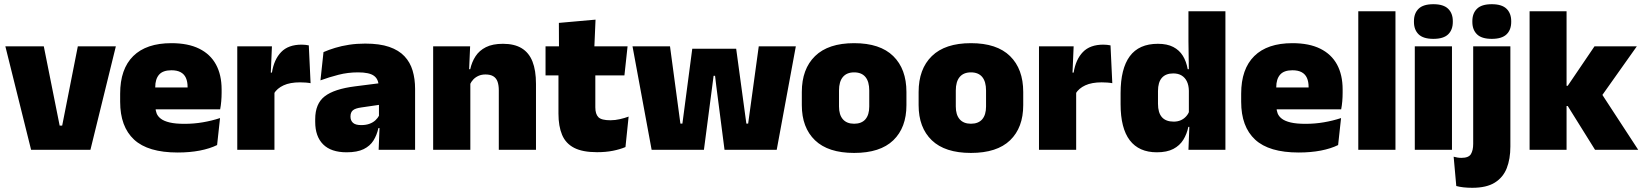

<svg xmlns="http://www.w3.org/2000/svg" viewBox="-20 -713 7818 914"><path d="M264 -115H276L350.5 -492.5H531.5L410.5 0H128L5.5 -492.5H188.5Z M826 13Q684.5 13 618.2 -48.5Q552 -110 552 -228.5V-267Q552 -384.5 614.2 -446Q676.5 -507.5 796 -507.5Q875.5 -507.5 928.5 -481.2Q981.5 -455 1008.2 -405.8Q1035 -356.5 1035 -287V-271.5Q1035 -251.5 1033.2 -230.8Q1031.5 -210 1028 -192.5H869.5Q871.5 -223 872.2 -250Q873 -277 873 -298.5Q873 -324.5 865 -342.2Q857 -360 840 -369.2Q823 -378.5 796 -378.5Q755.5 -378.5 737.2 -357.5Q719 -336.5 719 -298V-253.5L720 -234.5V-203.5Q720 -188 725.5 -173.5Q731 -159 745.8 -147.8Q760.5 -136.5 787.8 -130Q815 -123.5 858.5 -123.5Q903 -123.5 945.5 -130.8Q988 -138 1027.5 -151L1013.5 -22.5Q979 -5.5 931.2 3.8Q883.5 13 826 13ZM992.5 -192.5H645.5V-296.5H992.5Z M1284 -267.5 1233 -367.5H1274.5Q1284.5 -430 1318.5 -465.2Q1352.5 -500.5 1416 -500.5Q1425.5 -500.5 1433.8 -499.5Q1442 -498.5 1450 -497L1458.5 -317Q1448.5 -319 1434.8 -320Q1421 -321 1408 -321Q1361 -321 1330 -306.8Q1299 -292.5 1284 -267.5ZM1286.5 0H1109.5V-492.5H1274.5L1267.5 -329.5H1286.5Z M1956 0H1782.5L1787.5 -126L1784 -130.5V-283.5L1782.5 -301.5Q1782.5 -336 1760.2 -352.2Q1738 -368.5 1684.5 -368.5Q1636 -368.5 1591.2 -357Q1546.5 -345.5 1505.5 -330.5L1520 -465Q1545 -476 1575.5 -485.2Q1606 -494.5 1642 -500Q1678 -505.5 1718.5 -505.5Q1787 -505.5 1832.8 -489.8Q1878.5 -474 1905.5 -445.2Q1932.5 -416.5 1944.2 -377Q1956 -337.5 1956 -290ZM1630 12Q1556 12 1518.2 -25.8Q1480.5 -63.5 1480.5 -133V-145.5Q1480.5 -219.5 1525.8 -254.5Q1571 -289.5 1670.5 -302L1796 -318L1806.5 -217L1700 -201.5Q1671 -197.5 1659.8 -187.8Q1648.5 -178 1648.5 -159V-157Q1648.5 -139.5 1660.2 -128.5Q1672 -117.5 1699.5 -117.5Q1722.5 -117.5 1739.2 -123.8Q1756 -130 1767.2 -140.5Q1778.5 -151 1785 -163.5L1810 -103.5H1781.5Q1774 -70 1757.8 -44Q1741.5 -18 1711 -3Q1680.5 12 1630 12Z M2531.5 0H2354.5V-283Q2354.5 -306.5 2348.8 -323.5Q2343 -340.5 2329 -349.5Q2315 -358.5 2291 -358.5Q2272.5 -358.5 2258 -352Q2243.5 -345.5 2233.2 -334.8Q2223 -324 2217 -310.5L2190 -383.5H2218.5Q2226 -418 2243.8 -445.2Q2261.5 -472.5 2293.2 -488.5Q2325 -504.5 2374.5 -504.5Q2428.5 -504.5 2463.2 -483.5Q2498 -462.5 2514.8 -420.2Q2531.5 -378 2531.5 -313.5ZM2219 0H2042V-492.5H2218L2212.5 -366L2219 -348Z M2822 11.5Q2753.5 11.5 2713.2 -9.2Q2673 -30 2655.8 -71Q2638.5 -112 2638.5 -172V-436H2814V-202Q2814 -170 2828.5 -155.2Q2843 -140.5 2885.5 -140.5Q2908.5 -140.5 2931.2 -145.8Q2954 -151 2972.5 -158L2957.5 -13Q2931.5 -2 2897.5 4.8Q2863.5 11.5 2822 11.5ZM2952.5 -354H2577V-492.5H2967.5ZM2809 -480.5H2641L2640.5 -604L2815 -619.5Z M3331 0H3082L2991 -492.5H3169.5L3219 -124.5H3228.5L3275.5 -481H3484.5L3533 -124.5H3541.5L3592 -492.5H3768.5L3677.5 0H3429L3390 -302L3384 -352H3377L3370.5 -302Z M4046 15Q3922.5 15 3859.8 -45.2Q3797 -105.5 3797 -212.5V-275Q3797 -384.5 3860 -446Q3923 -507.5 4046 -507.5Q4169.5 -507.5 4232.2 -446Q4295 -384.5 4295 -275V-212.5Q4295 -105.5 4232.5 -45.2Q4170 15 4046 15ZM4046 -124Q4081.5 -124 4099.8 -145.2Q4118 -166.5 4118 -206V-282Q4118 -324.5 4099.8 -346.5Q4081.5 -368.5 4046 -368.5Q4011 -368.5 3992.5 -346.5Q3974 -324.5 3974 -282V-206Q3974 -166.5 3992.5 -145.2Q4011 -124 4046 -124Z M4602 15Q4478.5 15 4415.8 -45.2Q4353 -105.5 4353 -212.5V-275Q4353 -384.5 4416 -446Q4479 -507.5 4602 -507.5Q4725.5 -507.5 4788.2 -446Q4851 -384.5 4851 -275V-212.5Q4851 -105.5 4788.5 -45.2Q4726 15 4602 15ZM4602 -124Q4637.5 -124 4655.8 -145.2Q4674 -166.5 4674 -206V-282Q4674 -324.5 4655.8 -346.5Q4637.5 -368.5 4602 -368.5Q4567 -368.5 4548.5 -346.5Q4530 -324.5 4530 -282V-206Q4530 -166.5 4548.5 -145.2Q4567 -124 4602 -124Z M5100.5 -267.5 5049.5 -367.5H5091Q5101 -430 5135 -465.2Q5169 -500.5 5232.5 -500.5Q5242 -500.5 5250.2 -499.5Q5258.5 -498.5 5266.5 -497L5275 -317Q5265 -319 5251.2 -320Q5237.5 -321 5224.5 -321Q5177.5 -321 5146.5 -306.8Q5115.5 -292.5 5100.5 -267.5ZM5103 0H4926V-492.5H5091L5084 -329.5H5103Z M5487 12Q5402 12 5358.2 -45.2Q5314.5 -102.5 5314.5 -217V-269.5Q5314.5 -386 5358.2 -445.2Q5402 -504.5 5492 -504.5Q5536 -504.5 5565 -489.5Q5594 -474.5 5610.8 -447.5Q5627.5 -420.5 5634 -383.5H5679.5L5639.5 -281Q5639 -307 5630.2 -325.2Q5621.5 -343.5 5605.2 -353.5Q5589 -363.5 5565 -363.5Q5529.5 -363.5 5511 -342.5Q5492.5 -321.5 5492.5 -279.5V-219Q5492.5 -176.5 5511.2 -155.2Q5530 -134 5567.5 -134Q5586 -134 5600.8 -140.5Q5615.5 -147 5626 -158.5Q5636.5 -170 5642.5 -185L5686 -109H5637Q5630 -75 5613 -47.5Q5596 -20 5565.5 -4Q5535 12 5487 12ZM5813.5 0H5637.5L5642.5 -128.5L5639.5 -153V-350V-372.5L5637.5 -517V-659.5H5813.5Z M6162.5 13Q6021 13 5954.8 -48.5Q5888.5 -110 5888.5 -228.5V-267Q5888.5 -384.5 5950.8 -446Q6013 -507.5 6132.5 -507.5Q6212 -507.5 6265 -481.2Q6318 -455 6344.8 -405.8Q6371.5 -356.5 6371.5 -287V-271.5Q6371.5 -251.5 6369.8 -230.8Q6368 -210 6364.5 -192.5H6206Q6208 -223 6208.8 -250Q6209.5 -277 6209.5 -298.5Q6209.5 -324.5 6201.5 -342.2Q6193.5 -360 6176.5 -369.2Q6159.5 -378.5 6132.5 -378.5Q6092 -378.5 6073.8 -357.5Q6055.5 -336.5 6055.5 -298V-253.5L6056.5 -234.5V-203.5Q6056.5 -188 6062 -173.5Q6067.5 -159 6082.2 -147.8Q6097 -136.5 6124.2 -130Q6151.5 -123.5 6195 -123.5Q6239.5 -123.5 6282 -130.8Q6324.5 -138 6364 -151L6350 -22.5Q6315.5 -5.5 6267.8 3.8Q6220 13 6162.5 13ZM6329 -192.5H5982V-296.5H6329Z M6623 0H6446V-659.5H6623Z M6892 0H6715V-492.5H6892ZM6803.5 -528Q6755 -528 6733 -549.8Q6711 -571.5 6711 -608.5V-612.5Q6711 -649.5 6733 -671.2Q6755 -693 6803.5 -693Q6851.5 -693 6873.8 -671.2Q6896 -649.5 6896 -612.5V-608.5Q6896 -571 6873.8 -549.5Q6851.5 -528 6803.5 -528Z M7170 -81H6993V-492.5H7170ZM7081.5 -528Q7033 -528 7011 -549.8Q6989 -571.5 6989 -608.5V-612.5Q6989 -649.5 7011 -671.2Q7033 -693 7081.5 -693Q7129.5 -693 7151.8 -671.2Q7174 -649.5 7174 -612.5V-608.5Q7174 -571 7151.8 -549.5Q7129.5 -528 7081.5 -528ZM6988.5 181Q6966 181 6946.5 178.8Q6927 176.5 6912.5 172.5L6900 33Q6909 35.5 6918.2 37Q6927.5 38.5 6937 38.5Q6971.5 38.5 6982.2 20.5Q6993 2.5 6993 -28V-103H7170V-15.5Q7170 43.5 7152.8 87.5Q7135.5 131.5 7096 156.2Q7056.5 181 6988.5 181Z M7778.5 0H7573L7443 -208.5H7407V-304.5H7443L7570.5 -492.5H7772L7597 -245.5V-278ZM7437.5 0H7261.5V-659.5H7437.5Z"/></svg>

Font: Anek Kannada Medium ExtraBold
Style: Regular
Weight: 800
Version: Version 1.003